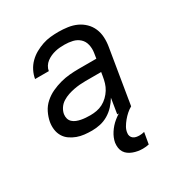

<svg xmlns="http://www.w3.org/2000/svg" viewBox="-175 -655 950 1005"><g transform="rotate(-30 300.0 -152.5)"><path d="M216 8Q193 8 170.5 5.5Q148 3 127.5 -4.5Q107 -12 89 -24.5Q71 -37 60 -55.5Q49 -74 46 -96.5Q43 -119 47 -142Q52 -169 65 -195.5Q78 -222 100.5 -242Q123 -262 150 -274.5Q177 -287 205 -294.5Q233 -302 261 -304.5Q289 -307 316 -307H423L428 -339Q432 -364 426.5 -388Q421 -412 404 -427.5Q387 -443 363.5 -448.5Q340 -454 315 -454Q301 -454 287 -453Q273 -452 258.5 -448.5Q244 -445 230.5 -439Q217 -433 205 -424Q193 -415 185 -402Q177 -389 175 -375H92Q96 -399 107.5 -422Q119 -445 137.5 -463.5Q156 -482 178.5 -494.5Q201 -507 224.5 -515Q248 -523 272.5 -525.5Q297 -528 321 -528Q349 -528 377 -524Q405 -520 429 -509Q453 -498 472 -479.5Q491 -461 501.5 -436.5Q512 -412 513.5 -384Q515 -356 510 -327L456 0H372L387 -92Q374 -70 355.5 -50Q337 -30 314 -16.5Q291 -3 266 2.5Q241 8 216 8ZM249 -66Q268 -66 287 -69.5Q306 -73 323.5 -82Q341 -91 356 -105.5Q371 -120 381.5 -137Q392 -154 397.5 -172.5Q403 -191 406 -210L410 -234H315Q297 -234 279.5 -232.5Q262 -231 244 -227.5Q226 -224 208 -218Q190 -212 173 -201.5Q156 -191 145 -174.5Q134 -158 131 -140Q129 -126 132.5 -113.5Q136 -101 145.5 -92Q155 -83 168 -78Q181 -73 194 -70.5Q207 -68 221 -67Q235 -66 249 -66ZM399 223Q384 223 369.5 220.5Q355 218 341.5 213Q328 208 316.5 200Q305 192 297.5 180Q290 168 288 153.5Q286 139 288 123Q293 95 310.5 68Q328 41 352.5 21Q377 1 404.5 -13Q432 -27 462 -35L456 0Q440 9 426.5 21Q413 33 401 47.5Q389 62 380 77.5Q371 93 369 110Q367 120 370.5 129.5Q374 139 381.5 144.5Q389 150 398.5 152Q408 154 418 154Q425 154 433 153Q441 152 448 150L436 219Q427 221 418 222Q409 223 399 223Z"/></g></svg>

Font: Iosevka Aile Oblique
Style: Regular
Weight: 400
Italic angle: -9°
Designer: Belleve Invis
Foundry: Belleve Invis
Version: Version 31.1.0; ttfautohint (v1.8.4)